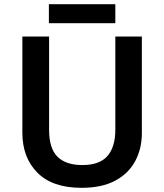

<svg xmlns="http://www.w3.org/2000/svg" viewBox="-20 -889 787 919"><path d="M659 -252Q659 -178 627.5 -118.5Q596 -59 532 -24.5Q468 10 370 10Q231 10 159 -62.5Q87 -135 87 -254V-714H215V-267Q215 -179 255 -139Q295 -99 374 -99Q457 -99 494.5 -142.5Q532 -186 532 -268V-714H659ZM532 -869V-778H214V-869Z"/></svg>

Font: Noto Sans Gujarati UI SemiBold
Style: Regular
Weight: 600
Designer: Jelle Bosma - Monotype Design Team, Universal Thirst
Foundry: Monotype Imaging Inc.
Version: Version 2.106; ttfautohint (v1.8.4.7-5d5b)